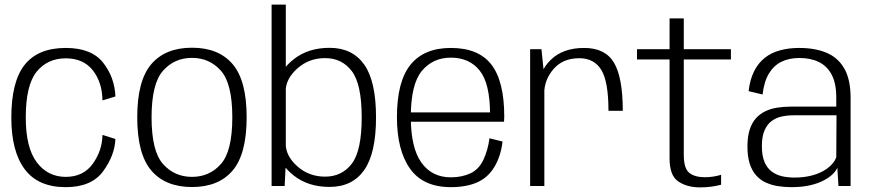

<svg xmlns="http://www.w3.org/2000/svg" viewBox="-20 -805 3763 831"><path d="M264.5 5Q376 5 426.2 -63.5Q476.5 -132 479.5 -203.5L423.5 -221Q422.5 -153.5 381.8 -96.5Q341 -39.5 264.5 -39.5Q186.5 -39.5 139 -102.8Q91.5 -166 91.5 -296Q91.5 -436.5 138.5 -494.5Q185.5 -552.5 264.5 -552.5Q341 -552.5 381.8 -500.5Q422.5 -448.5 423.5 -370.5L479.5 -387.5Q476.5 -469.5 426.5 -533.5Q376.5 -597.5 264.5 -597.5Q145 -597.5 87 -524.8Q29 -452 29 -296Q29 -150 87 -72.5Q145 5 264.5 5Z M811 4.5Q926 4.5 986.8 -66.8Q1047.5 -138 1047.5 -297.5Q1047.5 -456.5 986.8 -527.5Q926 -598.5 811 -598.5Q696 -598.5 635 -527.5Q574 -456.5 574 -297.5Q574 -138 635 -66.8Q696 4.5 811 4.5ZM811 -39.5Q735 -39.5 685.5 -95.2Q636 -151 636 -297Q636 -443 685.5 -498.8Q735 -554.5 811 -554.5Q887 -554.5 936.2 -498.8Q985.5 -443 985.5 -297Q985.5 -151 936.2 -95.2Q887 -39.5 811 -39.5Z M1155.5 0H1212L1217 -99.5V-785H1155.5ZM1406.5 4Q1505 4 1556.2 -68.8Q1607.5 -141.5 1607.5 -297Q1607.5 -453.5 1556.2 -525.8Q1505 -598 1406.5 -598Q1314.5 -598 1252.5 -549.5Q1190.5 -501 1190.5 -452.5L1216.5 -410.5Q1216.5 -463.5 1266.8 -508.5Q1317 -553.5 1387 -553.5Q1460 -553.5 1502.8 -497Q1545.5 -440.5 1545.5 -297Q1545.5 -153 1502.8 -96.8Q1460 -40.5 1387 -40.5Q1317 -40.5 1266.8 -85.2Q1216.5 -130 1216.5 -183.5L1190.5 -141.5Q1190.5 -93 1252.5 -44.5Q1314.5 4 1406.5 4Z M1931.5 5V-37.5Q1849 -37.5 1803.5 -101.8Q1758 -166 1758 -298Q1758 -440.5 1805.8 -498Q1853.5 -555.5 1931.5 -555.5Q2011.5 -555.5 2056.2 -499.5Q2101 -443.5 2101 -310L2106.5 -318.5H1749.5V-278H2161.5Q2162.5 -288.5 2162.5 -300Q2162.5 -453.5 2106.8 -525.5Q2051 -597.5 1931.5 -597.5Q1815.5 -597.5 1756.8 -525Q1698 -452.5 1698 -298Q1698 -154.5 1754.8 -74.8Q1811.5 5 1931.5 5ZM1931.5 -37.5V5Q1999 5 2046 -16Q2093 -37 2120.5 -83.8Q2148 -130.5 2155 -192.5L2098.5 -206.5Q2092 -156 2072.5 -114Q2053 -72 2016 -54.8Q1979 -37.5 1931.5 -37.5Z M2613.5 -325.5H2675.5Q2675.5 -468.5 2637.8 -533Q2600 -597.5 2508 -597.5Q2416.5 -597.5 2364 -546.2Q2311.5 -495 2311.5 -423L2335.5 -400.5Q2335.5 -459.5 2375.8 -506.2Q2416 -553 2487.5 -553Q2551 -553 2582.2 -503Q2613.5 -453 2613.5 -325.5ZM2274.5 0H2336V-470.5L2323.5 -592H2274.5Z M3010.5 6Q3058 6 3101 -5.5V-48.5Q3067 -38 3030.5 -38Q2987 -38 2963.2 -57Q2939.5 -76 2939.5 -135V-547.5H3143.5V-592H2939.5V-725.5H2878V-592H2737V-547.5H2878V-118.5Q2878 -45.5 2915.5 -19.8Q2953 6 3010.5 6Z M3405 5Q3451.5 5 3486.8 -3.2Q3522 -11.5 3546.5 -24.8Q3571 -38 3585.2 -52.5Q3599.5 -67 3604 -79.5L3609 0H3661.5V-381Q3661.5 -460 3634.8 -507.5Q3608 -555 3558.2 -576.2Q3508.5 -597.5 3439.5 -597.5Q3394 -597.5 3356 -587.2Q3318 -577 3289.8 -554.5Q3261.5 -532 3243.8 -496.5Q3226 -461 3220 -410.5L3280.5 -396Q3287 -452 3308 -486.8Q3329 -521.5 3362.2 -537.8Q3395.5 -554 3440 -554Q3488.5 -554 3524.2 -536.5Q3560 -519 3579.8 -481.5Q3599.5 -444 3599.5 -383.5V-343.5H3402Q3372.5 -343.5 3344.8 -339.2Q3317 -335 3293.5 -324Q3270 -313 3252.2 -293.5Q3234.5 -274 3224.8 -244Q3215 -214 3215 -171Q3215 -127 3225 -96.2Q3235 -65.5 3252.8 -45.8Q3270.5 -26 3294.5 -15Q3318.5 -4 3346.5 0.5Q3374.5 5 3405 5ZM3418 -36.5Q3390 -36.5 3364.8 -42.2Q3339.5 -48 3319.8 -62.8Q3300 -77.5 3288.8 -104.2Q3277.5 -131 3277.5 -172.5Q3277.5 -214 3288.8 -240.2Q3300 -266.5 3319.5 -281Q3339 -295.5 3363.8 -300.8Q3388.5 -306 3415.5 -306H3600.5L3599.5 -124.5Q3594 -108.5 3579.5 -92.8Q3565 -77 3542 -64.2Q3519 -51.5 3487.8 -44Q3456.5 -36.5 3418 -36.5Z"/></svg>

Font: Anybody UltraCondensed Thin Light
Style: Regular
Weight: 300
Version: Version 1.111